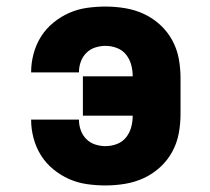

<svg xmlns="http://www.w3.org/2000/svg" viewBox="-20 -558 640 586"><path d="M302 8Q274 8 245.5 4Q217 0 191 -11.5Q165 -23 142.5 -41.5Q120 -60 105 -84Q90 -108 82.5 -136Q75 -164 75 -192Q75 -192 75 -192Q75 -192 75 -193H221Q221 -193 221 -192.5Q221 -192 221 -192Q221 -176 226.5 -160.5Q232 -145 243.5 -133.5Q255 -122 270.5 -117Q286 -112 302 -112Q320 -112 337 -118.5Q354 -125 365 -139Q376 -153 380.5 -170Q385 -187 385 -205H233V-325H385Q385 -343 380.5 -360Q376 -377 365 -391Q354 -405 337 -411.5Q320 -418 302 -418Q286 -418 270.5 -413Q255 -408 243.5 -396.5Q232 -385 226.5 -369.5Q221 -354 221 -338Q221 -338 221 -337.5Q221 -337 221 -337H75Q75 -338 75 -338Q75 -338 75 -338Q75 -366 82.5 -394Q90 -422 105 -446Q120 -470 142.5 -488.5Q165 -507 191 -518.5Q217 -530 245.5 -534Q274 -538 302 -538Q332 -538 362 -533Q392 -528 419 -515.5Q446 -503 468.5 -482.5Q491 -462 505.5 -435.5Q520 -409 525.5 -379.5Q531 -350 531 -320V-210Q531 -180 525.5 -150.5Q520 -121 505.5 -94.5Q491 -68 468.5 -47.5Q446 -27 419 -14.5Q392 -2 362 3Q332 8 302 8Z"/></svg>

Font: Iosevka Curly Heavy Extended
Style: Regular
Weight: 900
Width: 7
Monospace: yes
Designer: Belleve Invis
Foundry: Belleve Invis
Version: Version 11.1.0; ttfautohint (v1.8.3)